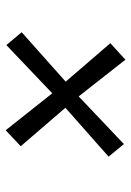

<svg xmlns="http://www.w3.org/2000/svg" viewBox="93 -660 482 709"><g transform="rotate(-90 334.5 -305.0)"><path d="M469 -83.5 333.5 -256 157.5 -89 111 -145.5 291.5 -305 149.5 -470 208.5 -525.5 345 -353.5 523 -523 570.5 -466.5 388 -304 530 -139Z"/></g></svg>

Font: Merriweather 72pt Black
Style: Italic
Weight: 900
Italic angle: -7.8°
Version: Version 2.101